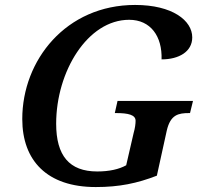

<svg xmlns="http://www.w3.org/2000/svg" viewBox="-20 -746 817 776"><path d="M367 10C462 10 534 -5 614 -36L654 -218C669 -283 701 -289 745 -289H748L760 -338H455L444 -289H449C498 -289 528 -282 528 -258C528 -246 526 -229 520 -208L490 -78C461 -62 422 -53 373 -53C260 -53 207 -117 207 -246C207 -457 334 -666 502 -666C589 -666 636 -599 633 -506C703 -506 757 -537 757 -595C757 -663 677 -726 526 -726C247 -726 70 -503 70 -265C70 -97 170 10 367 10Z"/></svg>

Font: Noto Serif Semi
Style: Italic
Weight: 600
Italic angle: -12°
Designer: Monotype Design Team
Foundry: Monotype Imaging Inc.
Version: Version 1.901